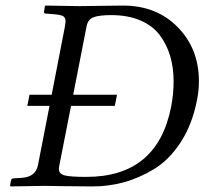

<svg xmlns="http://www.w3.org/2000/svg" viewBox="-20 -667 734 689"><path d="M19 -18.1Q21 -26.9 27.8 -26.9L57.1 -28.8Q107.9 -31.7 116.2 -74.2L157.7 -287.1H78.1L85.9 -327.1H165.5L212.9 -571.8Q214.8 -583 215.3 -589.8Q215.3 -604.5 205.8 -609.4Q196.3 -614.3 170.9 -616.2L145 -618.2Q136.2 -618.2 138.2 -626L141.1 -645L144 -647Q233.9 -645 265.1 -645Q282.2 -645 335.7 -646Q389.2 -647 421.9 -647Q541.5 -647 617.7 -569.6Q693.8 -492.2 693.8 -375.5Q693.8 -341.8 687 -308.1Q669.9 -220.2 628.4 -156.5Q586.9 -92.8 532 -59.8Q477.1 -26.9 423.1 -12.5Q369.1 2 313 2Q255.9 2 203.4 1Q150.9 0 140.1 0Q107.9 0 18.1 2L16.1 0ZM192.9 -73.2Q191.4 -65.4 191.4 -60.1Q191.4 -43.5 211.2 -37.8Q231 -32.2 290 -32.2Q544.9 -32.2 594.2 -284.2Q603 -330.1 603 -374Q603 -423.3 591.1 -464.6Q579.1 -505.9 554 -540Q528.8 -574.2 484.1 -593.5Q439.5 -612.8 378.9 -612.8Q337.9 -612.8 316.9 -605.5Q295.9 -598.1 291 -574.2L242.7 -327.1H399.9L392.1 -287.1H234.9Z"/></svg>

Font: Linux Libertine
Style: Italic
Weight: 400
Italic angle: -12°
Designer: Philipp H. Poll
Foundry: Philipp H. Poll
Version: Version 5.1.6 ; ttfautohint (v0.9)